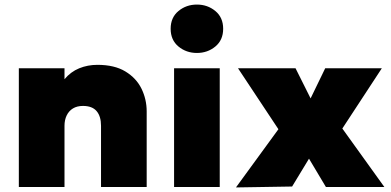

<svg xmlns="http://www.w3.org/2000/svg" viewBox="-20 -819 1712 841"><path d="M62.5 0V-520H262.5V-472Q289.5 -504.5 326.8 -519.8Q364 -535 406.5 -535Q481.5 -535 529.2 -506Q577 -477 599.8 -430.5Q622.5 -384 622.5 -331V0H422.5V-268Q422.5 -309.5 403.2 -332.2Q384 -355 343.5 -355Q317.5 -355 299.5 -344Q281.5 -333 272 -313.2Q262.5 -293.5 262.5 -268V0Z M742.5 0V-520H942.5V0ZM842.5 -587Q796 -587 761.8 -615.2Q727.5 -643.5 727.5 -693Q727.5 -742.5 761.8 -770.8Q796 -799 842.5 -799Q889 -799 923.2 -770.8Q957.5 -742.5 957.5 -693Q957.5 -643.5 923.2 -615.2Q889 -587 842.5 -587Z M1013.5 2 1199.5 -253 1022.5 -520H1274.5L1340.5 -388L1404.5 -520H1652.5L1479.5 -256L1663.5 0H1407.5L1333.5 -124L1259.5 -2Z"/></svg>

Font: Geologica Roman Black
Style: Regular
Weight: 900
Designer: Sindre Bremnes, Frode Helland
Foundry: Monokrom Skriftforlag AS
Version: Version 1.010;gftools[0.9.28]